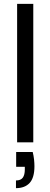

<svg xmlns="http://www.w3.org/2000/svg" viewBox="-20 -740 262 998"><path d="M69 0V-720H153V0ZM63 238V198Q88 198 98.5 183.5Q109 169 109 141V127H64V50H150Q155 70 157 89Q159 108 159 124Q159 184 134 211Q109 238 63 238Z"/></svg>

Font: DM Sans 24pt
Style: Regular
Weight: 400
Designer: Colophon Foundry, Jonny Pinhorn
Foundry: Colophon Foundry
Version: Version 4.004;gftools[0.9.30]